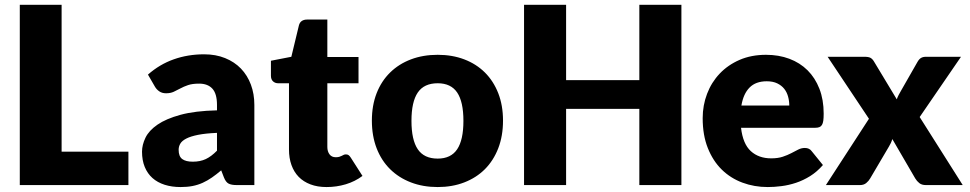

<svg xmlns="http://www.w3.org/2000/svg" viewBox="-20 -748 3921 776"><path d="M229 -135H499V0H60V-728.5H229Z M937 0Q915 0 903.8 -6Q892.5 -12 885 -31L874 -59.5Q854.5 -43 836.5 -30.5Q818.5 -18 799.2 -9.2Q780 -0.5 758.2 3.8Q736.5 8 710 8Q674.5 8 645.5 -1.2Q616.5 -10.5 596.2 -28.5Q576 -46.5 565 -73.2Q554 -100 554 -135Q554 -162.5 568 -191.5Q582 -220.5 616.5 -244.2Q651 -268 709.5 -284Q768 -300 857 -302V-324Q857 -369.5 838.2 -389.8Q819.5 -410 785 -410Q757.5 -410 740 -404Q722.5 -398 708.8 -390.5Q695 -383 682 -377Q669 -371 651 -371Q635 -371 623.8 -378.8Q612.5 -386.5 606 -398L578 -446.5Q625 -488 682.2 -508.2Q739.5 -528.5 805 -528.5Q852 -528.5 889.8 -513.2Q927.5 -498 953.8 -470.8Q980 -443.5 994 -406Q1008 -368.5 1008 -324V0ZM759 -94.5Q789 -94.5 811.5 -105Q834 -115.5 857 -139V-211Q810.5 -209 780.5 -203Q750.5 -197 733 -188Q715.5 -179 708.8 -167.5Q702 -156 702 -142.5Q702 -116 716.5 -105.2Q731 -94.5 759 -94.5Z M1300 8Q1263 8 1234.8 -2.8Q1206.5 -13.5 1187.2 -33.2Q1168 -53 1158 -81Q1148 -109 1148 -143.5V-411.5H1104Q1092 -411.5 1083.5 -419.2Q1075 -427 1075 -442V-502.5L1157.5 -518.5L1188 -645Q1194 -669 1222 -669H1303V-517.5H1429V-411.5H1303V-154Q1303 -136 1311.8 -124.2Q1320.5 -112.5 1337 -112.5Q1345.5 -112.5 1351.2 -114.2Q1357 -116 1361.2 -118.2Q1365.5 -120.5 1369.2 -122.2Q1373 -124 1378 -124Q1385 -124 1389.2 -120.8Q1393.5 -117.5 1398 -110.5L1445 -37Q1415 -14.5 1377.5 -3.2Q1340 8 1300 8Z M1749 -526.5Q1808 -526.5 1856.5 -508Q1905 -489.5 1939.8 -455Q1974.5 -420.5 1993.8 -371.2Q2013 -322 2013 -260.5Q2013 -198.5 1993.8 -148.8Q1974.5 -99 1939.8 -64.2Q1905 -29.5 1856.5 -10.8Q1808 8 1749 8Q1689.5 8 1640.8 -10.8Q1592 -29.5 1556.8 -64.2Q1521.5 -99 1502.2 -148.8Q1483 -198.5 1483 -260.5Q1483 -322 1502.2 -371.2Q1521.5 -420.5 1556.8 -455Q1592 -489.5 1640.8 -508Q1689.5 -526.5 1749 -526.5ZM1749 -107Q1802.5 -107 1827.8 -144.8Q1853 -182.5 1853 -259.5Q1853 -336.5 1827.8 -374Q1802.5 -411.5 1749 -411.5Q1694 -411.5 1668.5 -374Q1643 -336.5 1643 -259.5Q1643 -182.5 1668.5 -144.8Q1694 -107 1749 -107Z M2734 0H2564V-308H2268V0H2098V-728.5H2268V-424H2564V-728.5H2734Z M3076 -526.5Q3127.5 -526.5 3170.2 -510.5Q3213 -494.5 3243.8 -464Q3274.5 -433.5 3291.8 -389.2Q3309 -345 3309 -289Q3309 -271.5 3307.5 -260.5Q3306 -249.5 3302 -243Q3298 -236.5 3291.2 -234Q3284.5 -231.5 3274 -231.5H2975Q2982.5 -166.5 3014.5 -137.2Q3046.5 -108 3097 -108Q3124 -108 3143.5 -114.5Q3163 -121 3178.2 -129Q3193.5 -137 3206.2 -143.5Q3219 -150 3233 -150Q3251.5 -150 3261 -136.5L3306 -81Q3282 -53.5 3254.2 -36.2Q3226.5 -19 3197.2 -9.2Q3168 0.5 3138.8 4.2Q3109.5 8 3083 8Q3028.5 8 2980.8 -9.8Q2933 -27.5 2897.2 -62.5Q2861.5 -97.5 2840.8 -149.5Q2820 -201.5 2820 -270.5Q2820 -322.5 2837.8 -369Q2855.5 -415.5 2888.8 -450.5Q2922 -485.5 2969.2 -506Q3016.5 -526.5 3076 -526.5ZM3079 -419.5Q3034.5 -419.5 3009.5 -394.2Q2984.5 -369 2976.5 -321.5H3170Q3170 -340 3165.2 -357.5Q3160.5 -375 3149.8 -388.8Q3139 -402.5 3121.5 -411Q3104 -419.5 3079 -419.5Z M3492 -268 3325 -518.5H3474Q3490.5 -518.5 3498.2 -514.2Q3506 -510 3512 -500L3604.5 -346.5Q3607.5 -355.5 3612 -364Q3616.5 -372.5 3622 -382L3688 -497.5Q3694.5 -509 3702.5 -513.8Q3710.5 -518.5 3722 -518.5H3864L3697 -275L3871 0H3722Q3705.5 0 3695.5 -8Q3685.5 -16 3679 -27L3586.5 -186Q3584 -177.5 3580.5 -170Q3577 -162.5 3573 -156L3497 -27Q3491 -16.5 3481 -8.2Q3471 0 3456 0H3318Z"/></svg>

Font: LatoHex
Style: Regular
Weight: 900
Designer: Lukasz Dziedzic
Foundry: tyPoland Lukasz Dziedzic
Version: Version 1.104; Western+Polish opensource